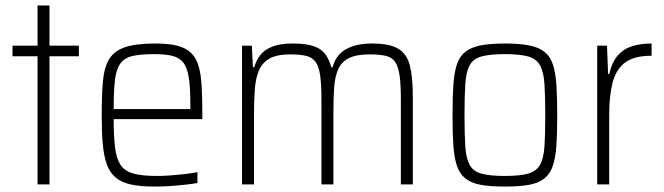

<svg xmlns="http://www.w3.org/2000/svg" viewBox="-20 -678 2440 706"><path d="M118 0V-471H26V-510H118V-658H162V-510H270V-471H162V0Z M549 8Q497 8 462 0.5Q427 -7 405.5 -25Q384 -43 373 -73Q362 -103 358 -147.5Q354 -192 354 -254Q354 -329 358.5 -379.5Q363 -430 381.5 -460.5Q400 -491 440 -504.5Q480 -518 550 -518Q600 -518 631.5 -510Q663 -502 682 -484Q701 -466 710 -436Q719 -406 721.5 -361Q724 -316 724 -256V-240H398Q398 -177 403 -136Q408 -95 423 -72Q438 -49 470 -40Q502 -31 557 -31Q580 -31 607 -33Q634 -35 660 -38Q686 -41 706 -45V-5Q689 -2 662.5 1Q636 4 607 6Q578 8 549 8ZM680 -258V-296Q680 -357 674 -394Q668 -431 653 -449Q638 -467 612 -473Q586 -479 547 -479Q497 -479 467 -472Q437 -465 422 -443.5Q407 -422 402.5 -382.5Q398 -343 398 -277H699Z M870 0V-510H906L910 -431H915Q922 -456 937 -475.5Q952 -495 981 -506.5Q1010 -518 1057 -518Q1124 -518 1155 -498Q1186 -478 1198 -431H1203Q1210 -458 1227 -477Q1244 -496 1274 -507Q1304 -518 1349 -518Q1413 -518 1445 -498.5Q1477 -479 1487.5 -435.5Q1498 -392 1498 -321V0H1454V-311Q1454 -366 1449.5 -399Q1445 -432 1433.5 -449.5Q1422 -467 1399 -472.5Q1376 -478 1338 -478Q1289 -478 1261.5 -463.5Q1234 -449 1222.5 -421Q1211 -393 1208.5 -353.5Q1206 -314 1206 -264V0H1162V-311Q1162 -366 1157.5 -399Q1153 -432 1141 -449.5Q1129 -467 1106 -472.5Q1083 -478 1046 -478Q997 -478 970 -462Q943 -446 931.5 -417.5Q920 -389 917 -349.5Q914 -310 914 -264V0Z M1837 8Q1782 8 1747 1.5Q1712 -5 1691 -22Q1670 -39 1660 -69Q1650 -99 1647 -144Q1644 -189 1644 -254Q1644 -319 1647 -365Q1650 -411 1660 -441Q1670 -471 1691 -487.5Q1712 -504 1747 -511Q1782 -518 1837 -518Q1891 -518 1926 -511Q1961 -504 1982 -487.5Q2003 -471 2013 -441Q2023 -411 2026 -365Q2029 -319 2029 -254Q2029 -189 2026 -144Q2023 -99 2013 -69Q2003 -39 1982 -22Q1961 -5 1926 1.5Q1891 8 1837 8ZM1836 -31Q1891 -31 1921.5 -39.5Q1952 -48 1965.5 -71.5Q1979 -95 1982 -139Q1985 -183 1985 -254Q1985 -325 1982 -369.5Q1979 -414 1965.5 -438Q1952 -462 1921.5 -470.5Q1891 -479 1836 -479Q1782 -479 1751 -470.5Q1720 -462 1707 -438Q1694 -414 1691 -369.5Q1688 -325 1688 -254Q1688 -183 1691 -139Q1694 -95 1707 -71.5Q1720 -48 1750.5 -39.5Q1781 -31 1836 -31Z M2176 0V-510H2212L2216 -406H2220Q2231 -451 2252.5 -475Q2274 -499 2305.5 -508.5Q2337 -518 2376 -518V-473Q2312 -473 2278.5 -448Q2245 -423 2232.5 -374Q2220 -325 2220 -254V0Z"/></svg>

Font: Saira SemiCondensed ExtraLight
Style: Regular
Weight: 250
Width: 4
Designer: Hector Gatti with collaboration of the Omnibus-Type team
Foundry: Omnibus-Type
Version: Version 1.101